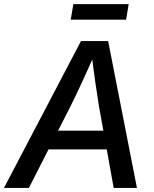

<svg xmlns="http://www.w3.org/2000/svg" viewBox="-45 -931 762 951"><path d="M-25.4 0 356 -727.5H490.7L633.3 0H518.1L444.8 -406.7Q437 -454.1 427.5 -520.8Q418 -587.4 406.7 -680.2H432.1Q391.6 -589.8 361.1 -523.4Q330.6 -457 305.2 -406.7L98.1 0ZM148.9 -190.9 164.1 -283.7H537.6L522.5 -190.9ZM592.3 -910.6 579.6 -833.5H305.2L318.4 -910.6Z"/></svg>

Font: Inter 20pt Medium
Style: Italic
Weight: 500
Italic angle: -9.3988°
Version: Version 4.001;git-66647c0bb